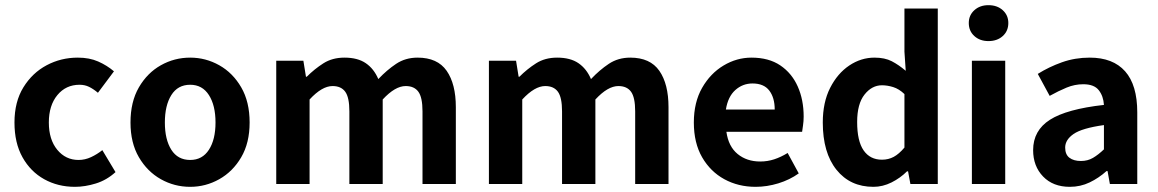

<svg xmlns="http://www.w3.org/2000/svg" viewBox="-20 -712 4481 743"><path d="M270 11Q204 11 151 -18.5Q98 -48 67 -103.5Q36 -159 36 -238Q36 -318 70.5 -374Q105 -430 160.5 -459.5Q216 -489 281 -489Q326 -489 360 -474Q394 -459 421 -436L359 -353Q341 -368 324.5 -376Q308 -384 288 -384Q235 -384 202 -344Q169 -304 169 -238Q169 -172 201.5 -132.5Q234 -93 284 -93Q309 -93 332.5 -104Q356 -115 376 -131L427 -46Q393 -15 351 -2Q309 11 270 11Z M716 11Q655 11 602.5 -18.5Q550 -48 517.5 -103.5Q485 -159 485 -238Q485 -318 517.5 -374Q550 -430 602.5 -459.5Q655 -489 716 -489Q776 -489 828.5 -459.5Q881 -430 913.5 -374Q946 -318 946 -238Q946 -159 913.5 -103.5Q881 -48 828.5 -18.5Q776 11 716 11ZM716 -93Q763 -93 788.5 -132.5Q814 -172 814 -238Q814 -304 788.5 -344Q763 -384 716 -384Q668 -384 643 -344Q618 -304 618 -238Q618 -172 643 -132.5Q668 -93 716 -93Z M1049 0V-477H1154L1164 -415H1167Q1197 -445 1231.5 -467Q1266 -489 1313 -489Q1364 -489 1395.5 -467.5Q1427 -446 1444 -406Q1477 -441 1513 -465Q1549 -489 1596 -489Q1673 -489 1708.5 -438Q1744 -387 1744 -297V0H1615V-281Q1615 -335 1599 -357Q1583 -379 1550 -379Q1509 -379 1461 -327V0H1332V-281Q1332 -335 1316 -357Q1300 -379 1267 -379Q1226 -379 1178 -327V0Z M1872 0V-477H1977L1987 -415H1990Q2020 -445 2054.5 -467Q2089 -489 2136 -489Q2187 -489 2218.5 -467.5Q2250 -446 2267 -406Q2300 -441 2336 -465Q2372 -489 2419 -489Q2496 -489 2531.5 -438Q2567 -387 2567 -297V0H2438V-281Q2438 -335 2422 -357Q2406 -379 2373 -379Q2332 -379 2284 -327V0H2155V-281Q2155 -335 2139 -357Q2123 -379 2090 -379Q2049 -379 2001 -327V0Z M2904 11Q2837 11 2783 -18.5Q2729 -48 2697 -103.5Q2665 -159 2665 -238Q2665 -316 2697 -372Q2729 -428 2780 -458.5Q2831 -489 2888 -489Q2955 -489 2999.5 -459Q3044 -429 3067 -377.5Q3090 -326 3090 -261Q3090 -243 3087.5 -226.5Q3085 -210 3084 -202H2791Q2799 -145 2834.5 -116Q2870 -87 2922 -87Q2950 -87 2976 -95.5Q3002 -104 3028 -120L3071 -41Q3036 -16 2992 -2.5Q2948 11 2904 11ZM2789 -288H2978Q2978 -334 2957 -361.5Q2936 -389 2892 -389Q2854 -389 2825.5 -363.5Q2797 -338 2789 -288Z M3360 11Q3270 11 3217 -55Q3164 -121 3164 -238Q3164 -316 3192.5 -372Q3221 -428 3266.5 -458.5Q3312 -489 3364 -489Q3404 -489 3431 -475Q3458 -461 3485 -438L3480 -512V-679H3609V0H3503L3494 -49H3490Q3464 -23 3430 -6Q3396 11 3360 11ZM3393 -94Q3418 -94 3438.5 -105Q3459 -116 3480 -141V-348Q3459 -368 3436.5 -375Q3414 -382 3393 -382Q3354 -382 3325.5 -346Q3297 -310 3297 -240Q3297 -166 3322 -130Q3347 -94 3393 -94Z M3741 0V-477H3870V0ZM3805 -553Q3772 -553 3750.5 -572.5Q3729 -592 3729 -623Q3729 -653 3750.5 -672.5Q3772 -692 3805 -692Q3839 -692 3860.5 -672.5Q3882 -653 3882 -623Q3882 -592 3860.5 -572.5Q3839 -553 3805 -553Z M4120 11Q4055 11 4016.5 -29Q3978 -69 3978 -131Q3978 -207 4043 -248.5Q4108 -290 4252 -306Q4250 -340 4232 -363Q4214 -386 4172 -386Q4139 -386 4107.5 -373Q4076 -360 4042 -341L3996 -426Q4039 -453 4089.5 -471Q4140 -489 4197 -489Q4287 -489 4334 -436Q4381 -383 4381 -277V0H4275L4266 -50H4262Q4232 -23 4196.5 -6Q4161 11 4120 11ZM4163 -89Q4189 -89 4209.5 -101Q4230 -113 4252 -134V-228Q4167 -216 4134.5 -193.5Q4102 -171 4102 -141Q4102 -114 4118.5 -101.5Q4135 -89 4163 -89Z"/></svg>

Font: Narnoor
Style: Bold
Weight: 700
Designer: S. Sridhar Murthy
Foundry: SIL International
Version: Version 3.000